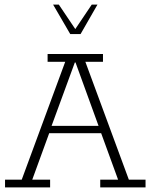

<svg xmlns="http://www.w3.org/2000/svg" viewBox="-20 -819 658 839"><path d="M2 0V-34H75L265 -549H188V-583H430V-549H353L543 -34H616V0H418V-34H496L418 -248L437 -237H188L199 -248L121 -34H199V0ZM201 -257 194 -269H420L415 -257L310 -546H307ZM287 -670 212 -799H237L309 -692L381 -799H406L332 -670Z"/></svg>

Font: Rokkitt SemiBold ExtraLight
Style: Regular
Weight: 250
Version: Version 3.103